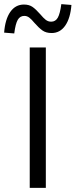

<svg xmlns="http://www.w3.org/2000/svg" viewBox="-29 -910 366 930"><path d="M0 0ZM115 -680H193V0H115ZM-9 -752Q-4 -817 21 -852.5Q46 -888 87 -888Q112 -888 128.5 -876.5Q145 -865 166 -841Q181 -823 192.5 -814Q204 -805 219 -805Q240 -805 251 -824.5Q262 -844 268 -890L317 -886Q312 -822 287 -786Q262 -750 221 -750Q194 -750 176.5 -762.5Q159 -775 138 -799Q124 -816 113 -824.5Q102 -833 89 -833Q68 -833 57 -814Q46 -795 40 -748Z"/></svg>

Font: Martel Sans Light
Style: Regular
Weight: 300
Designer: Dan Reynolds and Mathieu Réguer
Foundry: Dan Reynolds and Mathieu Réguer
Version: Version 1.002; ttfautohint (v1.1) -l 5 -r 5 -G 72 -x 0 -D la